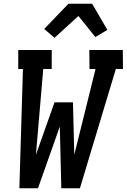

<svg xmlns="http://www.w3.org/2000/svg" viewBox="-20 -1001 674 1021"><path d="M83 0 102 -634H77V-735H255V-634H210L171 -178L270 -457H368L375 -178L488 -634H456L455 -735H633L634 -634H596L405 0H306L298 -328L182 0ZM270 -800 215 -847 344 -981H470L551 -842L487 -804L397 -916Z"/></svg>

Font: Iosevka HT Extended
Style: Bold Italic
Weight: 700
Width: 7
Italic angle: -9°
Monospace: yes
Designer: Belleve Invis
Foundry: Belleve Invis
Version: Version 32.3.0; ttfautohint (v1.8.4)